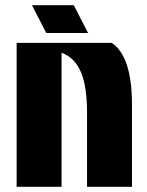

<svg xmlns="http://www.w3.org/2000/svg" viewBox="-20 -719 564 739"><path d="M315 0V-286Q315 -386 291.5 -441.5Q268 -497 217 -516V0H44V-554H410Q488 -502 488 -316V0ZM103 -699H264L319 -592H158Z"/></svg>

Font: Tac One
Style: Regular
Weight: 400
Designer: Oluseyi Olusanya, David Udoh, Eyiyemi Adegbite, Mirko Velimirović
Version: Version 1.003; ttfautohint (v1.8.4.7-5d5b)